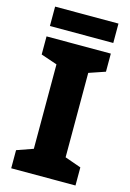

<svg xmlns="http://www.w3.org/2000/svg" viewBox="-131 -940 680 1004"><g transform="rotate(15 209.5 -438.0)"><path d="M381 -876H38V-771H381ZM383 0V-98L295 -129V-586L383 -616V-714H35V-616L123 -586V-129L35 -98V0Z"/></g></svg>

Font: Noto Sans Myanmar UI ExtraBold
Style: Regular
Weight: 800
Designer: Monotype Design Team
Foundry: Monotype Imaging Inc.
Version: Version 2.103